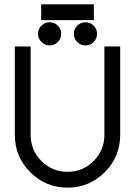

<svg xmlns="http://www.w3.org/2000/svg" viewBox="-20 -860 626 890"><path d="M293 9.8Q191.9 9.8 120.4 -61.8Q48.8 -133.3 48.8 -234.4V-644.5H122.1V-234.4Q122.1 -163.6 172.1 -113.5Q222.2 -63.5 293 -63.5Q363.8 -63.5 413.8 -113.5Q463.9 -163.6 463.9 -234.4V-644.5H537.1V-234.4Q537.1 -133.3 465.6 -61.8Q394 9.8 293 9.8ZM210 -649.4Q188 -649.4 172.1 -665.3Q156.2 -681.2 156.2 -703.1Q156.2 -725.6 172.1 -741.2Q188 -756.8 210 -756.8Q232.4 -756.8 248 -741.2Q263.7 -725.6 263.7 -703.1Q263.7 -681.2 248 -665.3Q232.4 -649.4 210 -649.4ZM376 -649.4Q354 -649.4 338.1 -665.3Q322.3 -681.2 322.3 -703.1Q322.3 -725.6 338.1 -741.2Q354 -756.8 376 -756.8Q398.4 -756.8 414.1 -741.2Q429.7 -725.6 429.7 -703.1Q429.7 -681.2 414.1 -665.3Q398.4 -649.4 376 -649.4ZM415 -766.6H170.9V-839.8H415Z"/></svg>

Font: Catrinity
Style: Regular
Weight: 400
Designer: Alexander Lange
Foundry: High-Logic / Made with FontCreator
Version: Version 2.090;May 20, 2024;FontCreator 15.0.0.2974 64-bit